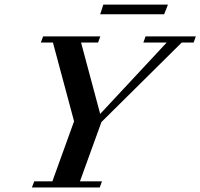

<svg xmlns="http://www.w3.org/2000/svg" viewBox="-20 -823 880 843"><path d="M419.9 -760.3 433.6 -802.7H717.3L700.7 -760.3ZM120.1 0 130.4 -26.9H210L305.2 -290.5L212.4 -636.2H159.2L169.4 -663.1H420.4L410.6 -636.2H335.9L419.9 -322.8L711.9 -636.2H609.4L619.1 -663.1H839.8L830.1 -636.2H777.8L425.3 -287.1L331.1 -26.9H427.7L418 0Z"/></svg>

Font: Elstob 14pt SemiBold
Style: Italic
Weight: 600
Italic angle: -20°
Designer: Peter S. Baker
Version: Version 1.015